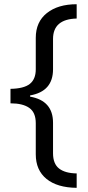

<svg xmlns="http://www.w3.org/2000/svg" viewBox="-20 -734 419 912"><path d="M231.9 -5.9Q231.9 43.9 260.5 66.4Q289.1 88.9 344.2 89.8V158.2Q251.5 157.2 200.7 115.7Q149.9 74.2 149.9 -1V-148.9Q149.9 -199.7 119.1 -221.4Q88.4 -243.2 29.8 -243.2V-312Q93.3 -313 121.6 -335.4Q149.9 -357.9 149.9 -404.8V-554.2Q149.9 -629.9 202.6 -671.9Q255.4 -713.9 344.2 -713.9V-646Q231.9 -643.1 231.9 -548.8V-404.8Q231.9 -299.8 123 -280.8V-274.9Q231.9 -255.9 231.9 -150.9Z"/></svg>

Font: Shl
Style: Regular
Weight: 400
Foundry: Saber Rastikerdar (saber.rastikerdar@gmail.com)
Version: Version 3.4.0